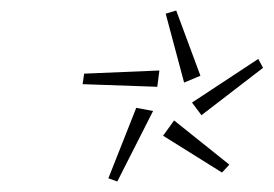

<svg xmlns="http://www.w3.org/2000/svg" viewBox="-20 -749 520 365"><path d="M295 -723 315 -729 361 -605 330 -592ZM345 -554 471 -637 480 -620 363 -530ZM140 -609 283 -615 279 -584 137 -589ZM186 -410 239 -544 271 -538 203 -404ZM290 -491 311 -520 416 -436 402 -421Z"/></svg>

Font: Exo ExtraLight
Style: Italic
Weight: 275
Italic angle: -9°
Designer: Natanael Gama
Foundry: Natanael Gama
Version: Version 1.500; ttfautohint (v1.6)